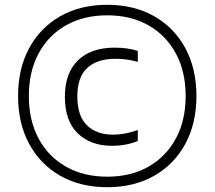

<svg xmlns="http://www.w3.org/2000/svg" viewBox="-20 -771 896 802"><path d="M428 11Q316 11 232.2 -36.5Q148.5 -84 102 -169.8Q55.5 -255.5 55.5 -370Q55.5 -484.5 102 -570.2Q148.5 -656 232.2 -703.5Q316 -751 428 -751Q539.5 -751 623.5 -703.5Q707.5 -656 754 -570.2Q800.5 -484.5 800.5 -370Q800.5 -255.5 754 -169.8Q707.5 -84 623.5 -36.5Q539.5 11 428 11ZM447.5 -162Q359 -162 305 -213.8Q251 -265.5 251 -367Q251 -465 305.2 -518.5Q359.5 -572 459.5 -572Q485.5 -572 508.8 -568.8Q532 -565.5 555.5 -558.5V-512.5Q532.5 -519 510.2 -522.2Q488 -525.5 462.5 -525.5Q385.5 -525.5 344.2 -487Q303 -448.5 303 -368.5Q303 -287 343 -247.8Q383 -208.5 452 -208.5Q474 -208.5 499.5 -212.8Q525 -217 555.5 -228V-182Q531 -172 504 -167Q477 -162 447.5 -162ZM428 -33Q527 -33 600.5 -75Q674 -117 714.8 -192.8Q755.5 -268.5 755.5 -370Q755.5 -471.5 714.8 -547.2Q674 -623 600.5 -665Q527 -707 428 -707Q329 -707 255.2 -665Q181.5 -623 141 -547.2Q100.5 -471.5 100.5 -370Q100.5 -268.5 141 -192.8Q181.5 -117 255.2 -75Q329 -33 428 -33Z"/></svg>

Font: Encode Sans Condensed Thin Light
Style: Regular
Weight: 300
Version: Version 3.002